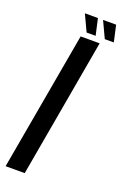

<svg xmlns="http://www.w3.org/2000/svg" viewBox="-190 -830 574 878"><g transform="rotate(20 97.0 -390.5)"><path d="M-39 0 80.5 -675H173L54 0ZM188.5 -701 151 -781H214.5L232.5 -701ZM100 -701 62.5 -781H126L144 -701Z"/></g></svg>

Font: Anybody UltraCondensed Medium
Style: Italic
Weight: 500
Width: 1
Italic angle: -10°
Designer: Tyler Finck
Foundry: Etcetera Type Company
Version: Version 1.010; ttfautohint (v1.8.3) -l 8 -r 50 -G 200 -x 14 